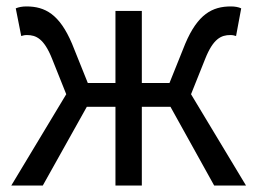

<svg xmlns="http://www.w3.org/2000/svg" viewBox="-20 -577 800 597"><path d="M15 0H113L250 -245H339V0H421V-245H510L646 0H745L574 -284L618 -394C643 -457 668 -468 696 -468C704 -468 707 -467 714 -465L730 -551C722 -555 710 -557 698 -557C640 -557 595 -533 556 -441L507 -319H421V-543H339V-319H253L204 -441C165 -533 120 -557 62 -557C50 -557 38 -555 29 -551L46 -465C53 -467 56 -468 64 -468C92 -468 117 -457 142 -394L186 -284Z"/></svg>

Font: Noto Sans HK
Style: Regular
Weight: 400
Designer: Ryoko NISHIZUKA 西塚涼子 (kana, bopomofo & ideographs); Paul D. Hunt (Latin, Greek & Cyrillic); Sandoll Communications 산돌커뮤니
Foundry: Adobe
Version: Version 2.004;hotconv 1.0.118;makeotfexe 2.5.65603